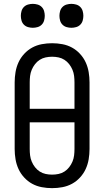

<svg xmlns="http://www.w3.org/2000/svg" viewBox="-20 -967 540 995"><path d="M250 8Q223 8 196.5 3Q170 -2 147 -14.5Q124 -27 105.5 -47Q87 -67 76 -91Q65 -115 60.5 -141.5Q56 -168 56 -195V-540Q56 -567 60.5 -593.5Q65 -620 76 -644Q87 -668 105.5 -688Q124 -708 147 -720.5Q170 -733 196.5 -738Q223 -743 250 -743Q277 -743 303.5 -738Q330 -733 353 -720.5Q376 -708 394.5 -688Q413 -668 424 -644Q435 -620 439.5 -593.5Q444 -567 444 -540V-195Q444 -168 439.5 -141.5Q435 -115 424 -91Q413 -67 394.5 -47Q376 -27 353 -14.5Q330 -2 303.5 3Q277 8 250 8ZM134 -403H366V-540Q366 -557 364 -573.5Q362 -590 355.5 -605.5Q349 -621 338.5 -634.5Q328 -648 314 -657Q300 -666 283.5 -669.5Q267 -673 250 -673Q233 -673 216.5 -669.5Q200 -666 186 -657Q172 -648 161.5 -634.5Q151 -621 144.5 -605.5Q138 -590 136 -573.5Q134 -557 134 -540ZM250 -62Q267 -62 283.5 -65.5Q300 -69 314 -78Q328 -87 338.5 -100.5Q349 -114 355.5 -129.5Q362 -145 364 -161.5Q366 -178 366 -195V-333H134V-195Q134 -178 136 -161.5Q138 -145 144.5 -129.5Q151 -114 161.5 -100.5Q172 -87 186 -78Q200 -69 216.5 -65.5Q233 -62 250 -62ZM350 -823Q338 -823 325.5 -826.5Q313 -830 304 -839Q295 -848 291.5 -860.5Q288 -873 288 -885Q288 -897 291.5 -909.5Q295 -922 304 -931Q313 -940 325.5 -943.5Q338 -947 350 -947Q362 -947 374.5 -943.5Q387 -940 396 -931Q405 -922 408.5 -909.5Q412 -897 412 -885Q412 -873 408.5 -860.5Q405 -848 396 -839Q387 -830 374.5 -826.5Q362 -823 350 -823ZM150 -823Q138 -823 125.5 -826.5Q113 -830 104 -839Q95 -848 91.5 -860.5Q88 -873 88 -885Q88 -897 91.5 -909.5Q95 -922 104 -931Q113 -940 125.5 -943.5Q138 -947 150 -947Q162 -947 174.5 -943.5Q187 -940 196 -931Q205 -922 208.5 -909.5Q212 -897 212 -885Q212 -873 208.5 -860.5Q205 -848 196 -839Q187 -830 174.5 -826.5Q162 -823 150 -823Z"/></svg>

Font: HulyMono
Style: Regular
Weight: 400
Monospace: yes
Designer: Belleve Invis
Foundry: Belleve Invis
Version: Version 33.2.5; ttfautohint (v1.8.4)